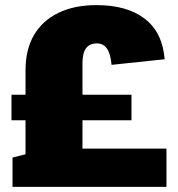

<svg xmlns="http://www.w3.org/2000/svg" viewBox="-20 -732 697 752"><path d="M80 -457Q80 -538 113 -594.5Q146 -651 208.5 -681.5Q271 -712 358 -712Q477 -712 546.5 -659Q616 -606 625 -500L417 -478Q413 -521 399 -541.5Q385 -562 360 -562Q331 -562 317 -543Q303 -524 303 -484V0H80ZM29 -115 81 -128 248 -150H632V0H29ZM25 -361H495V-261H25Z"/></svg>

Font: Pathway Extreme Condensed Black
Style: Regular
Weight: 900
Width: 3
Version: Version 1.001;gftools[0.9.26]